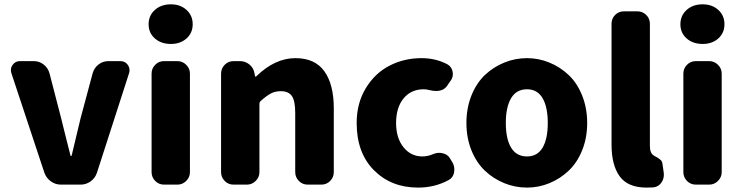

<svg xmlns="http://www.w3.org/2000/svg" viewBox="-20 -851 3418 885"><path d="M260.7 0Q235.4 0 214.4 -15.1Q193.4 -30.3 184.6 -54.7L32.2 -514.6Q30.3 -521.5 30.3 -528.3Q30.3 -541 38.1 -551.8Q50.8 -569.3 71.3 -569.3H135.7Q161.1 -569.3 181.2 -553.7Q201.2 -538.1 208 -513.7L261.7 -306.6Q268.6 -279.3 282.7 -221.7Q296.9 -164.1 304.7 -134.8Q304.7 -131.8 307.1 -131.8Q309.6 -131.8 310.5 -134.8Q322.3 -186.5 351.6 -306.6L407.2 -513.7Q414.1 -538.1 434.1 -553.7Q454.1 -569.3 479.5 -569.3H535.2Q556.6 -569.3 569.3 -551.8Q577.1 -540 577.1 -527.3Q577.1 -521.5 575.2 -514.6L426.8 -54.7Q418.9 -30.3 397.9 -15.1Q377 0 351.6 0Z M736.3 0Q711.9 0 695.3 -17.1Q678.7 -34.2 678.7 -57.6V-511.7Q678.7 -535.2 695.3 -552.2Q711.9 -569.3 736.3 -569.3H797.9Q821.3 -569.3 838.4 -552.2Q855.5 -535.2 855.5 -511.7V-57.6Q855.5 -34.2 838.4 -17.1Q821.3 0 797.9 0ZM767.6 -648.4Q722.7 -648.4 693.8 -673.8Q665 -699.2 665 -739.3Q665 -779.3 693.8 -805.2Q722.7 -831.1 767.6 -831.1Q811.5 -831.1 839.8 -805.2Q868.2 -779.3 868.2 -739.3Q868.2 -699.2 839.8 -673.8Q811.5 -648.4 767.6 -648.4Z M1056.6 0Q1032.2 0 1015.6 -17.1Q999 -34.2 999 -57.6V-511.7Q999 -535.2 1015.6 -552.2Q1032.2 -569.3 1056.6 -569.3H1085.9Q1111.3 -569.3 1130.4 -553.2Q1149.4 -537.1 1153.3 -511.7L1155.3 -500Q1155.3 -498 1157.7 -498Q1160.2 -498 1161.1 -499Q1247.1 -583 1341.8 -583Q1431.6 -583 1475.1 -522.5Q1518.6 -461.9 1518.6 -351.6V-57.6Q1518.6 -34.2 1502 -17.1Q1485.4 0 1460.9 0H1398.4Q1374 0 1357.4 -17.1Q1340.8 -34.2 1340.8 -57.6V-330.1Q1340.8 -386.7 1325.2 -408.7Q1309.6 -430.7 1274.4 -430.7Q1248 -430.7 1228 -419.9Q1208 -409.2 1180.7 -384.8Q1175.8 -379.9 1175.8 -373V-57.6Q1175.8 -34.2 1158.7 -17.1Q1141.6 0 1118.2 0Z M1907.2 13.7Q1783.2 13.7 1703.6 -66.4Q1624 -146.5 1624 -284.2Q1624 -375 1666 -444.3Q1708 -513.7 1775.4 -548.3Q1842.8 -583 1922.9 -583Q1988.3 -583 2042 -554.7Q2062.5 -543 2066.4 -519.5Q2067.4 -514.6 2067.4 -509.8Q2067.4 -491.2 2054.7 -475.6L2040 -454.1Q2023.4 -431.6 1990.2 -431.6Q1974.6 -431.6 1956.1 -436.5Q1945.3 -439.5 1932.6 -439.5Q1875 -439.5 1840.3 -397.5Q1805.7 -355.5 1805.7 -284.2Q1805.7 -214.8 1839.8 -172.4Q1874 -129.9 1926.8 -129.9Q1951.2 -129.9 1976.6 -140.6Q1990.2 -146.5 2004.9 -146.5Q2012.7 -146.5 2020.5 -144.5Q2043.9 -139.6 2054.7 -120.1L2065.4 -102.5Q2074.2 -86.9 2074.2 -70.3Q2074.2 -63.5 2073.2 -56.6Q2068.4 -31.2 2046.9 -20.5Q1983.4 13.7 1907.2 13.7Z M2409.2 13.7Q2354.5 13.7 2304.2 -6.8Q2253.9 -27.3 2214.8 -64.5Q2175.8 -101.6 2152.8 -158.7Q2129.9 -215.8 2129.9 -284.2Q2129.9 -352.5 2152.8 -410.2Q2175.8 -467.8 2214.8 -504.9Q2253.9 -542 2304.2 -562.5Q2354.5 -583 2409.2 -583Q2462.9 -583 2512.7 -562.5Q2562.5 -542 2601.6 -504.9Q2640.6 -467.8 2663.6 -410.2Q2686.5 -352.5 2686.5 -284.2Q2686.5 -215.8 2663.6 -158.7Q2640.6 -101.6 2601.6 -64.5Q2562.5 -27.3 2512.7 -6.8Q2462.9 13.7 2409.2 13.7ZM2409.2 -129.9Q2457 -129.9 2481 -170.4Q2504.9 -210.9 2504.9 -284.2Q2504.9 -357.4 2481 -398.4Q2457 -439.5 2409.2 -439.5Q2360.4 -439.5 2335.9 -398.4Q2311.5 -357.4 2311.5 -284.2Q2311.5 -210.9 2335.9 -170.4Q2360.4 -129.9 2409.2 -129.9Z M2960.9 13.7Q2874 13.7 2836.4 -38.1Q2798.8 -89.8 2798.8 -184.6V-741.2Q2798.8 -765.6 2815.4 -782.2Q2832 -798.8 2856.4 -798.8H2918Q2941.4 -798.8 2958.5 -782.2Q2975.6 -765.6 2975.6 -741.2V-177.7Q2975.6 -144.5 2994.1 -133.8Q2995.1 -132.8 3003.4 -128.4Q3011.7 -124 3014.2 -122.1Q3016.6 -120.1 3022 -116.2Q3027.3 -112.3 3029.8 -107.9Q3032.2 -103.5 3033.2 -97.7L3039.1 -57.6Q3040 -51.8 3040 -45.9Q3040 -27.3 3030.3 -11.7Q3016.6 9.8 2992.2 12.7Q2977.5 13.7 2960.9 13.7Z M3187.5 0Q3163.1 0 3146.5 -17.1Q3129.9 -34.2 3129.9 -57.6V-511.7Q3129.9 -535.2 3146.5 -552.2Q3163.1 -569.3 3187.5 -569.3H3249Q3272.5 -569.3 3289.6 -552.2Q3306.6 -535.2 3306.6 -511.7V-57.6Q3306.6 -34.2 3289.6 -17.1Q3272.5 0 3249 0ZM3218.8 -648.4Q3173.8 -648.4 3145 -673.8Q3116.2 -699.2 3116.2 -739.3Q3116.2 -779.3 3145 -805.2Q3173.8 -831.1 3218.8 -831.1Q3262.7 -831.1 3291 -805.2Q3319.3 -779.3 3319.3 -739.3Q3319.3 -699.2 3291 -673.8Q3262.7 -648.4 3218.8 -648.4Z"/></svg>

Font: Gen Jyuu Gothic Heavy
Style: Bold
Weight: 900
Designer: [Source Han Sans]
Ryoko NISHIZUKA  (kana & ideographs); Paul D. Hunt (Latin, Greek & Cyrillic); Wenlong ZHANG  (bopomofo
Version: Version 1.002.20150607